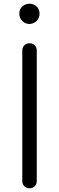

<svg xmlns="http://www.w3.org/2000/svg" viewBox="-20 -1014 318 1034"><path d="M139 0Q122 0 111 -11Q100 -22 100 -39V-742Q100 -759 111 -770Q122 -781 139 -781Q156 -781 167 -770Q178 -759 178 -742V-39Q178 -22 167 -11Q156 0 139 0ZM138 -885Q116 -885 100 -901Q84 -917 84 -940Q84 -965 100.5 -979.5Q117 -994 139 -994Q160 -994 176.5 -979.5Q193 -965 193 -940Q193 -917 177 -901Q161 -885 138 -885Z"/></svg>

Font: Comfortaa
Style: Regular
Weight: 400
Designer: Johan Aakerlund
Foundry: Johan Aakerlund
Version: Version 3.104; ttfautohint (v1.8.1.43-b0c9)